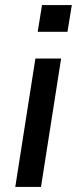

<svg xmlns="http://www.w3.org/2000/svg" viewBox="-20 -734 302 754"><path d="M128 -609 145 -714H262L245 -609ZM40 0 119 -504H220L141 0Z"/></svg>

Font: Mulish SemiBold
Style: Italic
Weight: 600
Italic angle: -9°
Designer: Vernon Adams
Foundry: Vernon Adams
Version: Version 3.603; ttfautohint (v1.8.3)